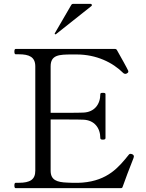

<svg xmlns="http://www.w3.org/2000/svg" viewBox="-20 -981 760 1001"><path d="M269 -802C270 -802 271 -802 272 -803L456 -949C459 -952 459 -952 459 -954C459 -958 456 -961 452 -961H361C357 -961 354 -959 352 -956L266 -808C265 -806 265 -806 265 -805C265 -804 267 -802 269 -802ZM669 -177C666 -178 663 -179 660 -179C657 -179 654 -178 652 -175C599 -109 542 -40 410 -29C399 -28 387 -28 375 -28C359 -28 343 -28 330 -29C277 -31 244 -42 244 -91V-358H334C365 -358 395 -358 414 -357C472 -355 503 -314 503 -261C503 -255 508 -253 516 -253C525 -253 530 -255 530 -261V-490C530 -496 525 -497 516 -497C508 -497 503 -496 503 -490C503 -437 472 -396 414 -394C395 -393 365 -393 334 -393H244V-635C244 -695 288 -697 355 -697H380C482 -697 567 -656 623 -600C625 -598 629 -596 633 -596C635 -596 638 -596 641 -598C646 -601 649 -603 649 -608C649 -609 649 -611 648 -613C645 -621 609 -686 589 -721C587 -724 584 -726 580 -726H62C57 -726 55 -721 55 -712C55 -703 57 -698 62 -698H78C132 -698 164 -684 164 -635V-91C164 -45 137 -28 78 -28H62C57 -28 55 -23 55 -14C55 -5 57 0 62 0H610C614 0 618 -2 619 -6C635 -50 652 -97 673 -149C675 -154 678 -161 678 -165C678 -170 675 -175 669 -177Z"/></svg>

Font: Shippori Mincho OTF
Style: Regular
Weight: 400
Designer: FONTDASU
Foundry: FONTDASU / Google Inc. / but / Adobe
Version: Version 3.300;hotconv 1.0.109;makeotfexe 2.5.65596